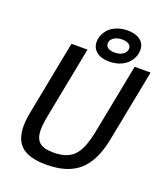

<svg xmlns="http://www.w3.org/2000/svg" viewBox="-151 -937 909 1050"><g transform="rotate(20 303.0 -412.0)"><path d="M242.2 9.8Q144 9.8 98.9 -28.1Q53.7 -65.9 53.7 -147Q53.7 -184.6 63 -230.5L146 -658.7H239.3L158.7 -243.2Q148.9 -193.4 148.9 -160.2Q148.9 -110.4 173.6 -88.1Q198.2 -65.9 256.3 -65.9Q335 -65.9 374.3 -106Q413.6 -146 434.1 -249.5L513.7 -658.7H606.4L524.9 -239.3Q499.5 -109.4 432.6 -49.8Q365.7 9.8 242.2 9.8ZM372.6 -637.7Q325.7 -637.7 298.6 -658.9Q271.5 -680.2 271.5 -716.8Q271.5 -745.6 288.6 -773.4Q305.7 -801.3 338.1 -816.9Q370.6 -832.5 410.6 -832.5Q457 -832.5 484.4 -812Q511.7 -791.5 511.7 -753.9Q511.7 -723.1 493.7 -695.6Q475.6 -668 443.8 -652.8Q412.1 -637.7 372.6 -637.7ZM451.2 -742.2Q451.2 -757.8 437 -766.8Q422.9 -775.9 399.4 -775.9Q369.1 -775.9 350.3 -762.2Q331.5 -748.5 331.5 -729Q331.5 -712.9 345.2 -703.6Q358.9 -694.3 383.8 -694.3Q414.6 -694.3 432.9 -708.5Q451.2 -722.7 451.2 -742.2Z"/></g></svg>

Font: Cousine
Style: Italic
Weight: 400
Italic angle: -12°
Monospace: yes
Designer: Steve Matteson
Foundry: Monotype Imaging Inc.
Version: Version 1.21